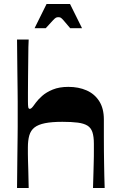

<svg xmlns="http://www.w3.org/2000/svg" viewBox="-20 -937 593 957"><path d="M64.9 0Q65.9 -94.7 66.5 -154.9Q67.2 -215.1 67.7 -250.5Q68.2 -285.8 68.2 -305.5Q68.2 -325.1 68.2 -337.1Q68.2 -349.1 68.2 -363.4Q68.2 -381 68.2 -395.6Q68.2 -410.2 68.2 -430.9Q68.2 -451.5 67.7 -487.9Q67.2 -524.2 66.5 -584.7Q65.9 -645.3 64.9 -740H123Q122 -732.3 121.5 -702.5Q121 -672.6 120.7 -631.9Q120.3 -591.3 119.8 -549.7Q119.3 -508.2 119.3 -475.8Q119.3 -443.3 119.3 -430.7Q119.3 -411.4 120.8 -402.9Q122.3 -394.4 128.7 -394.4Q133.7 -394.4 139.5 -400.6Q145.3 -406.7 158 -424.7Q169.4 -440.4 190 -458.9Q210.7 -477.4 243.2 -490.7Q275.7 -504 321 -504Q371.6 -504 411.5 -486.5Q451.3 -469.1 474.5 -432.9Q497.7 -396.7 497.7 -341.4Q497.7 -294.7 497.7 -255.3Q497.7 -216 498 -182.6Q498.4 -149.2 498.9 -118.9Q499.4 -88.5 500 -59.7Q500.7 -30.9 501.7 0H443.6Q444.9 -46.3 445.8 -75.8Q446.6 -105.2 447.1 -124.6Q447.6 -143.9 447.8 -157.8Q447.9 -171.8 447.9 -186.1Q447.9 -200.4 447.9 -220.7Q447.9 -256.3 440.6 -278.2Q433.3 -300.2 415.6 -311Q398 -321.8 367.7 -325.8Q337.3 -329.8 290.6 -329.8Q238.2 -329.8 204.4 -323Q170.6 -316.2 151.9 -301.6Q133.3 -287 126.1 -262.2Q119 -237.4 119 -202.1Q119 -183.8 119 -170.9Q119 -157.9 119.5 -140.2Q120 -122.6 121 -89.9Q122 -57.3 123 0ZM152.4 -796.6 212.1 -917.1H329L388.8 -796.6H329.7Q307 -824 296.9 -835.3Q286.9 -846.6 282.4 -849Q277.9 -851.3 270.6 -851.3Q264.2 -851.3 259.2 -849Q254.2 -846.6 243.6 -835.3Q232.9 -824 208.2 -796.6Z"/></svg>

Font: Ojuju ExtraLight
Style: Regular
Weight: 200
Designer: Chisaokwu Joboson, Mirko Velimirovic
Foundry: Udi Foundry
Version: Version 1.000